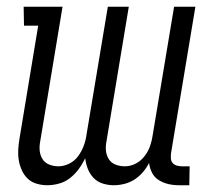

<svg xmlns="http://www.w3.org/2000/svg" viewBox="-20 -540 640 568"><path d="M120 8Q104 8 88.5 3.5Q73 -1 62 -11.5Q51 -22 44.5 -36.5Q38 -51 35.5 -66.5Q33 -82 34 -98.5Q35 -115 38 -132L93 -464H51L50 -520H165L99 -122Q96 -107 97.5 -93.5Q99 -80 106 -69Q113 -58 126 -53Q139 -48 153 -48Q169 -48 185 -56Q201 -64 211.5 -78.5Q222 -93 228 -109.5Q234 -126 236 -142L299 -520H361L295 -122Q292 -107 293.5 -93.5Q295 -80 302 -69Q309 -58 322 -53Q335 -48 349 -48Q366 -48 381.5 -56Q397 -64 408 -78.5Q419 -93 424.5 -109.5Q430 -126 432 -142L495 -520H558L486 -87Q485 -79 485.5 -71Q486 -63 491 -57.5Q496 -52 503.5 -50Q511 -48 519 -48H541L540 8H509Q493 8 478 4.5Q463 1 450 -7Q437 -15 430 -28.5Q423 -42 421 -58Q414 -44 403 -31Q392 -18 378 -9Q364 0 348 4Q332 8 317 8Q300 8 284 3Q268 -2 257 -13.5Q246 -25 240 -40Q234 -55 232 -72Q224 -55 213 -40Q202 -25 187.5 -13.5Q173 -2 155 3Q137 8 120 8Z"/></svg>

Font: Iosevka HT Light Extended
Style: Italic
Weight: 300
Width: 7
Italic angle: -9°
Monospace: yes
Designer: Belleve Invis
Foundry: Belleve Invis
Version: Version 32.3.0; ttfautohint (v1.8.4)